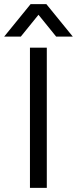

<svg xmlns="http://www.w3.org/2000/svg" viewBox="-61 -903 370 923"><path d="M86 -883H162L289 -727H209L124 -832L39 -727H-41ZM83 0V-674H164V0Z"/></svg>

Font: Hind Regular
Style: Regular
Weight: 400
Designer: Manushi Parikh, Satya Rajpurohit
Foundry: Indian Type Foundry
Version: Version 1.201;PS 1.0;hotconv 1.0.78;makeotf.lib2.5.61930; tt